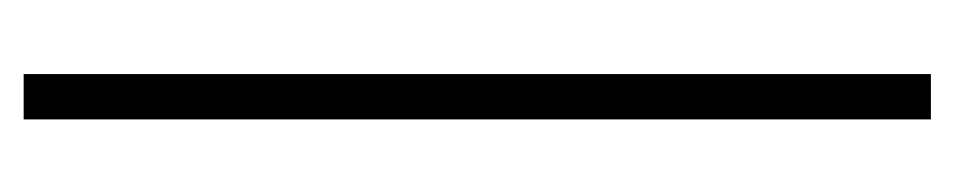

<svg xmlns="http://www.w3.org/2000/svg" viewBox="-328 -444 772 155"><g transform="rotate(-90 57.5 -366.0)"><path d="M75.7 -732.4V0H39.1V-732.4Z"/></g></svg>

Font: Flanker
Style: Regular
Weight: 400
Designer: Flanker
Foundry: Flanker
Version: Version 2.027